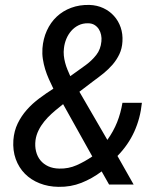

<svg xmlns="http://www.w3.org/2000/svg" viewBox="-20 -741 627 771"><path d="M33.7 -178.7Q36.6 -215.3 51 -245.1Q65.4 -274.9 87.6 -300Q109.9 -325.2 137.7 -345.9Q165.5 -366.7 194.3 -384.8Q185.1 -403.8 176.3 -423.3Q167.5 -442.9 161.4 -462.9Q155.3 -482.9 152.1 -503.7Q148.9 -524.4 150.4 -546.4Q153.3 -585.4 168.2 -618.2Q183.1 -650.9 207.8 -674.1Q232.4 -697.3 265.9 -709.7Q299.3 -722.2 339.4 -721.2Q369.6 -720.2 394.8 -708.5Q419.9 -696.8 437.7 -677Q455.6 -657.2 464.6 -630.9Q473.6 -604.5 471.7 -574.2Q470.2 -546.4 459.5 -523.7Q448.7 -501 432.4 -481.9Q416 -462.9 395.8 -446.5Q375.5 -430.2 354.5 -415L298.8 -372.6L411.1 -179.2Q435.5 -213.4 450.2 -250Q464.8 -286.6 471.7 -328.1H549.8Q543.5 -266.1 519.3 -212.6Q495.1 -159.2 451.7 -114.7L516.6 0H418L388.2 -52.7Q350.1 -23.9 306.9 -6.8Q263.7 10.3 214.8 9.3Q173.8 8.8 139.2 -4.9Q104.5 -18.6 80.1 -43.2Q55.7 -67.9 43.2 -102.3Q30.8 -136.7 33.7 -178.7ZM217.8 -64Q254.9 -63 287.8 -77.6Q320.8 -92.3 350.6 -112.8L233.4 -322.8L218.3 -310.5Q202.6 -298.3 186.8 -283.9Q170.9 -269.5 157.5 -252.9Q144 -236.3 134.8 -217.5Q125.5 -198.7 122.6 -178.2Q119.6 -153.8 124.8 -133.1Q129.9 -112.3 142.3 -97.2Q154.8 -82 173.8 -73.2Q192.9 -64.5 217.8 -64ZM236.8 -547.4Q234.9 -532.7 236.3 -518.1Q237.8 -503.4 241.5 -489.5Q245.1 -475.6 250.7 -461.9Q256.3 -448.2 262.2 -435.1L324.7 -480Q349.1 -498 366.7 -520.5Q384.3 -543 387.2 -574.7Q388.7 -587.9 386 -600.8Q383.3 -613.8 376.7 -624Q370.1 -634.3 359.4 -640.9Q348.6 -647.5 333.5 -647.5Q312.5 -647.9 295.7 -639.6Q278.8 -631.3 266.4 -617.2Q253.9 -603 246.3 -584.7Q238.8 -566.4 236.8 -547.4Z"/></svg>

Font: TypoPRO Roboto Mono
Style: Italic
Weight: 400
Designer: Google
Version: Version 2.000986; 2015; ttfautohint (v1.3)